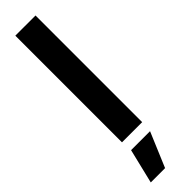

<svg xmlns="http://www.w3.org/2000/svg" viewBox="-329 -710 926 926"><g transform="rotate(-45 133.5 -247.0)"><path d="M202.1 -727.5H64.5V0H202.1ZM25.9 234.9H123.5L198.2 57.6H68.8Z"/></g></svg>

Font: Raveo SemiBold
Style: Regular
Weight: 600
Designer: Jakub Foglar, Rasmus Andersson (Inter)
Foundry: Jakubfoglar.com
Version: Version 1.100;Glyphs 3.2.3 (3260)